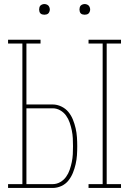

<svg xmlns="http://www.w3.org/2000/svg" viewBox="-20 -932 640 952"><path d="M419 0V-19H489V-716H419V-735H580V-716H509V-19H580V0ZM20 0V-19H91V-716H20V-735H181V-716H111V-414H241Q263 -414 284 -404Q305 -394 319 -377Q333 -360 341.5 -339Q350 -318 355 -296Q360 -274 361.5 -251.5Q363 -229 363 -207Q363 -184 361.5 -162Q360 -140 355 -118Q350 -96 341.5 -75Q333 -54 319 -36.5Q305 -19 284 -9.5Q263 0 241 0ZM241 -19Q261 -19 278.5 -29Q296 -39 307.5 -55Q319 -71 325.5 -90Q332 -109 336 -128.5Q340 -148 341 -167.5Q342 -187 342 -207Q342 -227 341 -246.5Q340 -266 336 -285.5Q332 -305 325.5 -324Q319 -343 307.5 -359Q296 -375 278.5 -385Q261 -395 241 -395H111V-19ZM400 -859Q395 -859 389.5 -860.5Q384 -862 380.5 -865.5Q377 -869 375.5 -874.5Q374 -880 374 -885Q374 -890 375.5 -895.5Q377 -901 380.5 -904.5Q384 -908 389.5 -910Q395 -912 400 -912Q405 -912 410.5 -910Q416 -908 419.5 -904.5Q423 -901 425 -895.5Q427 -890 427 -885Q427 -880 425 -874.5Q423 -869 419.5 -865.5Q416 -862 410.5 -860.5Q405 -859 400 -859ZM200 -859Q195 -859 189.5 -860.5Q184 -862 180.5 -865.5Q177 -869 175.5 -874.5Q174 -880 174 -885Q174 -890 175.5 -895.5Q177 -901 180.5 -904.5Q184 -908 189.5 -910Q195 -912 200 -912Q205 -912 210.5 -910Q216 -908 219.5 -904.5Q223 -901 225 -895.5Q227 -890 227 -885Q227 -880 225 -874.5Q223 -869 219.5 -865.5Q216 -862 210.5 -860.5Q205 -859 200 -859Z"/></svg>

Font: Iosevka Slab Thin Extended
Style: Regular
Weight: 100
Width: 7
Monospace: yes
Designer: Belleve Invis
Foundry: Belleve Invis
Version: Version 11.1.1; ttfautohint (v1.8.3)